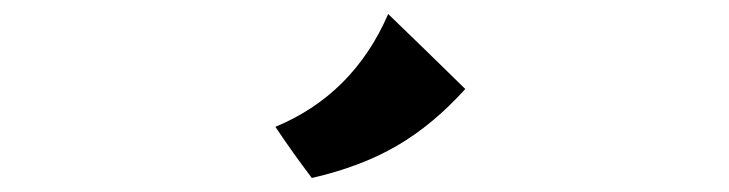

<svg xmlns="http://www.w3.org/2000/svg" viewBox="-20 -820 1040 274"><path d="M534 -800Q590 -746 644 -693Q598 -642 546.5 -612Q495 -582 425 -566Q397 -603 373 -639Q484 -685 534 -800Z"/></svg>

Font: LONDON PRESLEY
Style: Regular
Weight: 400
Version: Version 001.000